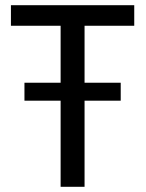

<svg xmlns="http://www.w3.org/2000/svg" viewBox="-20 -718 560 738"><path d="M305 -331V0H213V-331H74V-400H213V-619H22V-698H496V-619H305V-400H444V-331Z"/></svg>

Font: IBM Plex Sans Cond Text
Style: Regular
Weight: 450
Width: 3
Designer: Mike Abbink, Paul van der Laan, Pieter van Rosmalen
Foundry: Bold Monday
Version: Version 1.3